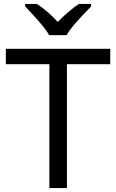

<svg xmlns="http://www.w3.org/2000/svg" viewBox="-20 -964 596 984"><path d="M323 0H233V-635H10V-714H545V-635H323ZM232 -784Q219 -807 197 -833.5Q175 -860 151 -886Q127 -912 109 -931V-944H169Q195 -927 223 -903Q251 -879 276 -852Q303 -879 331 -903Q359 -927 385 -944H447V-931Q428 -912 403.5 -886Q379 -860 356.5 -833.5Q334 -807 322 -784Z"/></svg>

Font: Noto Sans Medefaidrin
Style: Regular
Weight: 400
Designer: Dalton Maag Ltd
Foundry: Dalton Maag Ltd
Version: Version 1.002; ttfautohint (v1.8.4.7-5d5b)